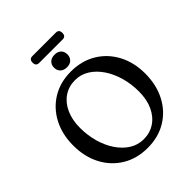

<svg xmlns="http://www.w3.org/2000/svg" viewBox="-265 -1122 1289 1289"><g transform="rotate(-45 379.5 -477.0)"><path d="M376 -713Q478.5 -713 556 -666.5Q633.5 -620 677 -538Q720.5 -456 720.5 -350.5Q720.5 -243 677.5 -160.5Q634.5 -78 557.8 -31.5Q481 15 379.5 15Q277.5 15 200.2 -31.8Q123 -78.5 79.8 -160.8Q36.5 -243 36.5 -350.5Q36.5 -455.5 79.2 -537.5Q122 -619.5 198.5 -666.2Q275 -713 376 -713ZM605.5 -295.5Q605.5 -367 587 -431.5Q568.5 -496 534.8 -545.8Q501 -595.5 455.5 -624Q410 -652.5 356 -652.5Q295 -652.5 249.2 -621.2Q203.5 -590 178 -533.5Q152.5 -477 152.5 -402Q152.5 -329.5 171 -265Q189.5 -200.5 223.2 -151Q257 -101.5 302.2 -73.2Q347.5 -45 401.5 -45Q461.5 -45 507.5 -75.8Q553.5 -106.5 579.5 -162.8Q605.5 -219 605.5 -295.5ZM379 -751Q349.5 -751 332.2 -767.5Q315 -784 315 -811Q315 -838 332.2 -854.2Q349.5 -870.5 379 -870.5Q408.5 -870.5 425.2 -854.2Q442 -838 442 -811Q442 -784.5 425.2 -767.8Q408.5 -751 379 -751ZM237 -936.5Q237 -969 267 -969H490Q520 -969 520 -936.5Q520 -904 490 -904H267Q237 -904 237 -936.5Z"/></g></svg>

Font: Fraunces 72pt S100
Style: Regular
Weight: 400
Version: Version 1.000; ttfautohint (v1.8.3)